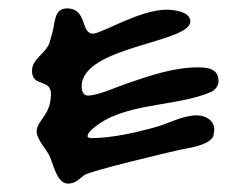

<svg xmlns="http://www.w3.org/2000/svg" viewBox="-20 -587 547 456"><path d="M487 -264C487 -269 489 -274 489 -279C489 -301 468 -313 448 -313C413 -313 382 -294 349 -285C303 -272 245 -259 197 -259C195 -259 188 -260 188 -263C188 -270 195 -277 200 -281C272 -345 399 -332 482 -369C492 -374 499 -384 499 -395C499 -424 473 -427 450 -427C393 -427 338 -408 285 -390C261 -382 213 -360 189 -360C177 -360 174 -372 174 -382C174 -477 432 -485 432 -536C432 -560 392 -564 375 -564C313 -564 220 -507 201 -507C171 -507 188 -567 139 -567C108 -567 111 -533 105 -512L98 -487C90 -460 56 -448 56 -419C56 -379 101 -401 101 -364C101 -312 67 -302 67 -274C67 -258 88 -234 96 -220C106 -202 114 -151 141 -151C160 -151 166 -161 180 -171C193 -181 375 -224 406 -231C429 -236 476 -241 487 -264Z"/></svg>

Font: ChillLongCangKaiShu Medium
Style: Regular
Weight: 500
Version: Version 3.500;Glyphs 3.1.1 (3135)